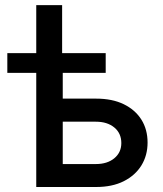

<svg xmlns="http://www.w3.org/2000/svg" viewBox="-20 -748 653 768"><path d="M9.3 -456.5V-535.6H402.8V-456.5ZM125 -535.6V-727.5H228.5V-535.6ZM205.6 -353.5H364.3Q429.2 -353.5 475.1 -331.1Q521 -308.6 545.7 -269.3Q570.3 -230 570.3 -177.7Q570.3 -126.5 545.7 -86.4Q521 -46.4 475.1 -23.2Q429.2 0 364.3 0H125V-535.6H231V-91.8H363.3Q409.2 -91.8 437.3 -115Q465.3 -138.2 465.3 -175.8Q465.3 -214.8 437.3 -238Q409.2 -261.2 363.3 -261.2H205.6Z"/></svg>

Font: Inter 20pt Medium
Style: Regular
Weight: 500
Version: Version 4.001;git-66647c0bb